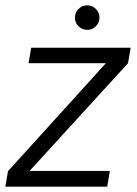

<svg xmlns="http://www.w3.org/2000/svg" viewBox="-25 -700 515 720"><path d="M-5 0 5 -58 372 -463H82L92 -521H465L455 -463L86 -59H387L377 0ZM302 -588Q283 -588 269.5 -601.5Q256 -615 256 -634Q256 -653 269.5 -666.5Q283 -680 302 -680Q321 -680 334.5 -666.5Q348 -653 348 -634Q348 -615 334.5 -601.5Q321 -588 302 -588Z"/></svg>

Font: DM Sans 10pt Light
Style: Italic
Weight: 300
Italic angle: -10°
Version: Version 4.004;gftools[0.9.30]